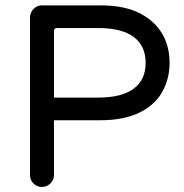

<svg xmlns="http://www.w3.org/2000/svg" viewBox="-20 -703 696 728"><path d="M93.8 -39.1V-636.7Q93.8 -655.3 106.9 -668.9Q120.1 -682.6 138.7 -682.6H361.3Q453.1 -682.6 512.7 -651.4Q567.4 -622.1 595.2 -574.7Q623 -527.3 623 -464.8Q623 -407.2 597.7 -359.4Q571.3 -307.6 511.2 -277.3Q451.2 -247.1 361.3 -247.1H184.6V-39.1Q184.6 -20.5 170.9 -7.3Q157.2 5.9 138.7 5.9Q120.1 5.9 106.9 -7.3Q93.8 -20.5 93.8 -39.1ZM532.2 -464.8Q532.2 -529.3 486.8 -563Q441.4 -596.7 352.5 -596.7H196.3Q184.6 -596.7 184.6 -585V-333H352.5Q441.4 -333 486.8 -366.7Q532.2 -400.4 532.2 -464.8Z"/></svg>

Font: jf-openhuninn-1.0
Style: Regular
Weight: 400
Designer: [Kosugi Maru]
      Designed by Motoya company      

      [Varela Round]
      Joe Prince(Latin component); Avraham Co
Foundry: justfont CO.,LTD.
Version: 1.0